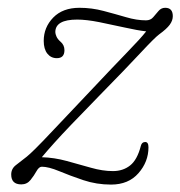

<svg xmlns="http://www.w3.org/2000/svg" viewBox="-20 -478 474 505"><path d="M370.5 -90.5Q370.5 -52.5 344.2 -22.5Q318 7.5 272 7.5Q234 7.5 199 -4.2Q164 -16 135.8 -27.8Q107.5 -39.5 90 -39.5Q82.5 -39.5 76 -27.8Q69.5 -16 60.2 -4.5Q51 7 36 7Q9.5 7 9.5 -19Q9.5 -34.5 22.2 -44Q35 -53.5 50.5 -66Q58 -72 73 -86.8Q88 -101.5 121.2 -136.8Q154.5 -172 217 -238Q280.5 -305.5 315.2 -341.2Q350 -377 364.5 -395.5Q342 -398 308.5 -405.5Q275 -413 241 -419.8Q207 -426.5 183 -426.5Q125.5 -426.5 125.5 -393.5Q125.5 -389 128.5 -382Q131.5 -375 139.5 -368Q149.5 -359.5 149.5 -346Q149.5 -325 129.5 -325Q114 -325 104.5 -337Q95 -349 95 -370.5Q95 -406 120 -431.8Q145 -457.5 189 -457.5Q221.5 -457.5 252.5 -449.2Q283.5 -441 311.5 -432.8Q339.5 -424.5 364 -424.5Q376 -424.5 383 -432.8Q390 -441 397 -449.2Q404 -457.5 414.5 -457.5Q434.5 -457.5 434.5 -435.5Q434.5 -424 426.5 -413Q418.5 -402 398.5 -387.5Q387 -379 350.2 -339.5Q313.5 -300 238 -223Q195 -179 167.8 -150.5Q140.5 -122 122.8 -102.2Q105 -82.5 90 -64.5Q123 -63.5 155.8 -54.5Q188.5 -45.5 219.2 -36.8Q250 -28 277 -28Q303.5 -28 322.2 -42.8Q341 -57.5 350.5 -94.5Q353 -104.5 362 -104.5Q370.5 -104.5 370.5 -90.5Z"/></svg>

Font: Fraunces 9pt S100 Thin
Style: Italic
Weight: 100
Italic angle: -16°
Version: Version 1.000; ttfautohint (v1.8.3)